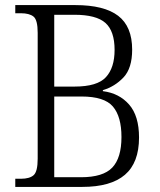

<svg xmlns="http://www.w3.org/2000/svg" viewBox="-20 -734 630 754"><path d="M40 0V-32H62Q96 -32 112 -46Q128 -60 128 -111V-605Q128 -656 111.5 -669Q95 -682 62 -682H40V-714H276Q389 -714 444 -672Q499 -630 499 -539Q499 -466 465 -430Q431 -394 384 -380V-376Q448 -368 487 -323.5Q526 -279 526 -194Q526 -95 470.5 -47.5Q415 0 303 0ZM273 -394Q362 -394 396 -431Q430 -468 430 -538Q430 -612 394 -644Q358 -676 272 -676H193V-394ZM298 -38Q385 -38 421 -76Q457 -114 457 -196Q457 -276 423.5 -315.5Q390 -355 300 -355H193V-38Z"/></svg>

Font: Noto Serif Tamil SemiCondensed Light
Style: Regular
Weight: 300
Width: 4
Designer: Indian Type Foundry, Tom Grace, and the Monotype Design Team
Foundry: Monotype Imaging Inc.
Version: Version 2.004; ttfautohint (v1.8.4.7-5d5b)